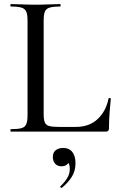

<svg xmlns="http://www.w3.org/2000/svg" viewBox="-20 -645 577 941"><path d="M194 -543V-85Q194 -59 199.5 -45.5Q205 -32 220.5 -27.5Q236 -23 267 -23H352Q417 -23 458 -61Q499 -99 512 -162Q512 -165 517.5 -164.5Q523 -164 523 -161Q520 -132 517 -91Q514 -50 514 -15Q514 0 499 0H33Q31 0 31 -6Q31 -12 33 -12Q68 -12 85.5 -17Q103 -22 109 -37Q115 -52 115 -81V-544Q115 -573 109 -587.5Q103 -602 85.5 -607.5Q68 -613 33 -613Q31 -613 31 -619Q31 -625 33 -625Q57 -625 88.5 -623.5Q120 -622 154 -622Q190 -622 220.5 -623.5Q251 -625 275 -625Q277 -625 277 -619Q277 -613 275 -613Q240 -613 222.5 -607.5Q205 -602 199.5 -587Q194 -572 194 -543ZM284 275Q280 277 276.5 273Q273 269 277 267Q297 248 309.5 227.5Q322 207 322 184Q322 162 315 153.5Q308 145 297 142L318 132Q320 151 309.5 160.5Q299 170 281 170Q262 170 250.5 157.5Q239 145 239 125Q239 101 254 90.5Q269 80 289 80Q319 80 334.5 100Q350 120 350 155Q350 193 332 221.5Q314 250 284 275Z"/></svg>

Font: Cormorant Garamond Light Medium
Style: Regular
Weight: 500
Version: Version 4.001